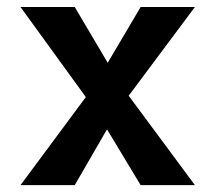

<svg xmlns="http://www.w3.org/2000/svg" viewBox="-20 -538 626 558"><path d="M39.6 0 229.5 -255.9 39.6 -517.6H197.3L293 -355.5L388.7 -517.6H546.4L354 -259.8L546.4 0H388.7L291 -162.1L197.3 0Z"/></svg>

Font: Cascadia Mono
Style: Bold
Weight: 700
Monospace: yes
Designer: Aaron Bell
Foundry: Saja Typeworks
Version: Version 2404.023; ttfautohint (v1.8.4)